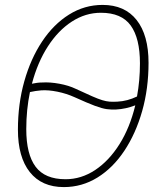

<svg xmlns="http://www.w3.org/2000/svg" viewBox="-20 -746 640 782"><path d="M240 16Q150 16 101.5 -45Q53 -106 53 -218Q53 -323 79 -415Q105 -507 151.5 -577Q198 -647 261 -686.5Q324 -726 398 -726Q488 -726 536.5 -664.5Q585 -603 585 -490Q585 -385 559 -293.5Q533 -202 486.5 -132Q440 -62 377 -23Q314 16 240 16ZM289 -384Q330 -365 355 -354Q380 -343 396.5 -338Q413 -333 426.5 -332Q440 -331 458 -332Q499 -334 538 -353Q550 -418 550 -488Q550 -590 512.5 -642Q475 -694 391 -694Q328 -694 272.5 -658Q217 -622 175 -557Q133 -492 110 -405Q120 -407 130 -408.5Q140 -410 152 -410Q183 -412 221.5 -405Q260 -398 289 -384ZM247 -16Q311 -16 367.5 -53.5Q424 -91 466.5 -158.5Q509 -226 531 -317Q492 -302 453 -300Q434 -299 415 -301.5Q396 -304 366.5 -315Q337 -326 284 -350Q251 -365 214 -372.5Q177 -380 148 -378Q124 -376 102 -371Q87 -299 87 -220Q87 -118 125 -67Q163 -16 247 -16Z"/></svg>

Font: Geist Mono Thin
Style: Italic
Weight: 100
Italic angle: -12°
Monospace: yes
Designer: Basement.studio, Andrés Briganti, Mateo Zaragoza
Foundry: Basement.studio, Vercel, Andrés Briganti, Guido Ferreyra, Mateo Zaragoza
Version: Version 1.500; ttfautohint (v1.8.4.7-5d5b)